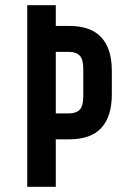

<svg xmlns="http://www.w3.org/2000/svg" viewBox="-20 -720 503 740"><path d="M85 -700H195V-620H247Q330 -620 370.5 -576Q411 -532 411 -447V-356Q411 -271 370.5 -227Q330 -183 247 -183H195V0H85ZM195 -520V-283H247Q273 -283 287 -297Q301 -311 301 -349V-454Q301 -492 287 -506Q273 -520 247 -520Z"/></svg>

Font: Bebas Neue Bold
Style: Regular
Weight: 700
Designer: Ryoichi Tsunekawa & LGV (GE)
Foundry: Free Software Foundation, Inc.
Version: Version 1.003 August 13, 2016